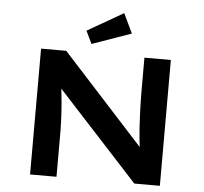

<svg xmlns="http://www.w3.org/2000/svg" viewBox="-61 -1000 1133 1064"><g transform="rotate(5 506.0 -468.0)"><path d="M145 0V-700H285L762 -177H740Q736 -211 732.5 -244Q729 -277 727 -309Q725 -341 723.5 -373.5Q722 -406 721 -439.5Q720 -473 720 -509V-700H867V0H725L240 -528L272 -527Q275 -499 278 -472Q281 -445 283.5 -419.5Q286 -394 287.5 -367Q289 -340 290.5 -312Q292 -284 292 -252V0ZM421 -750 387 -821 587 -936 639 -827Z"/></g></svg>

Font: Lexend Mega SemiBold
Style: Regular
Weight: 600
Designer: Bonnie Shaver-Troup, Thomas Jockin
Foundry: Lexend
Version: Version 1.007